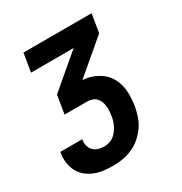

<svg xmlns="http://www.w3.org/2000/svg" viewBox="-173 -648 946 998"><g transform="rotate(-30 300.0 -148.5)"><path d="M221 223Q192 223 164 219.5Q136 216 110.5 206Q85 196 64.5 179Q44 162 31.5 138.5Q19 115 15 87Q11 59 16 30L17 23H149L148 26Q145 45 149.5 62Q154 79 166 91Q178 103 195 108Q212 113 230 113Q244 113 258.5 109Q273 105 285.5 96Q298 87 307.5 74.5Q317 62 324 48.5Q331 35 335 21Q339 7 341 -7Q343 -22 344 -36.5Q345 -51 343 -65.5Q341 -80 335.5 -93Q330 -106 320.5 -115.5Q311 -125 297.5 -129.5Q284 -134 270 -134H133L151 -244L347 -410H91L109 -520H518L500 -410L303 -243Q334 -241 361 -231Q388 -221 411 -204Q434 -187 449 -162.5Q464 -138 470.5 -109.5Q477 -81 476.5 -50.5Q476 -20 471 11Q466 39 456.5 67.5Q447 96 429.5 121.5Q412 147 388 167.5Q364 188 336 200.5Q308 213 279 218Q250 223 221 223Z"/></g></svg>

Font: Iosevka Aile Extrabold Oblique
Style: Regular
Weight: 800
Italic angle: -9°
Designer: Belleve Invis
Foundry: Belleve Invis
Version: Version 31.1.0; ttfautohint (v1.8.4)